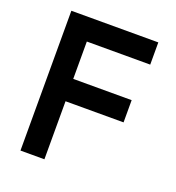

<svg xmlns="http://www.w3.org/2000/svg" viewBox="-132 -836 865 942"><g transform="rotate(20 300.0 -365.0)"><path d="M80 0V-730H534V-614H203V-419H508V-303H205V0Z"/></g></svg>

Font: Tiny
Style: Bold
Weight: 700
Monospace: yes
Designer: Philipp Nurullin, Konstantin Bulenkov
Foundry: JetBrains
Version: Version 2.251; ttfautohint (v1.8.4.7-5d5b)